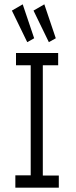

<svg xmlns="http://www.w3.org/2000/svg" viewBox="-20 -868 353 888"><path d="M51 0V-57H122V-566H54V-623H249V-566H178V-56H252V0ZM106 -673 35 -819 85 -848 138 -691ZM206 -673 135 -819 185 -848 238 -691Z"/></svg>

Font: Inconsolata ExtraCondensed Thin
Style: Regular
Weight: 100
Width: 2
Monospace: yes
Designer: Raph Levien, Cyreal, Brenton Simpson
Foundry: Raph Levien, Cyreal, Google
Version: Version 3.100; ttfautohint (v1.8.4.7-5d5b)